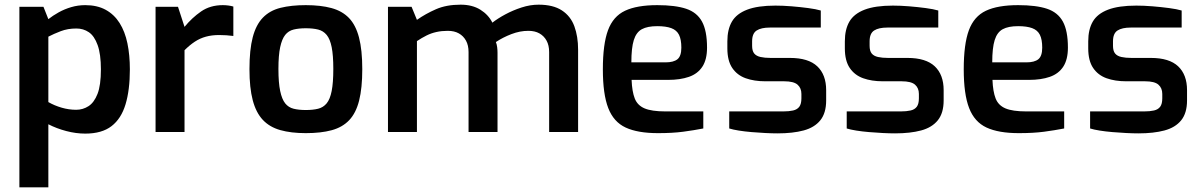

<svg xmlns="http://www.w3.org/2000/svg" viewBox="-20 -565 5142 822"><path d="M63 237V-536H166L187 -483Q206 -498 231 -512Q256 -526 285 -534.5Q314 -543 345 -543Q396 -543 432.5 -523Q469 -503 492 -466.5Q515 -430 525.5 -379.5Q536 -329 536 -268Q536 -180 517.5 -118.5Q499 -57 457.5 -25Q416 7 345 7Q305 7 263.5 -4Q222 -15 187 -33V237ZM306 -95Q335 -95 359 -110.5Q383 -126 397.5 -163Q412 -200 412 -268Q412 -333 398 -372Q384 -411 360.5 -427Q337 -443 307 -443Q270 -443 240 -431.5Q210 -420 187 -408V-128Q213 -113 244 -104Q275 -95 306 -95Z M646 0V-536H742L770 -450Q802 -489 841 -516Q880 -543 934 -543Q945 -543 957 -541.5Q969 -540 979 -537V-411Q965 -413 949 -414Q933 -415 918 -415Q887 -415 861.5 -408Q836 -401 814 -386.5Q792 -372 770 -350V0Z M1289 5Q1226 5 1180 -8Q1134 -21 1105 -52Q1076 -83 1062 -136Q1048 -189 1048 -269Q1048 -352 1062 -405.5Q1076 -459 1105.5 -489.5Q1135 -520 1181 -531.5Q1227 -543 1289 -543Q1353 -543 1399 -530.5Q1445 -518 1474 -488Q1503 -458 1517 -404.5Q1531 -351 1531 -269Q1531 -188 1517.5 -134.5Q1504 -81 1475 -50.5Q1446 -20 1400 -7.5Q1354 5 1289 5ZM1289 -94Q1320 -94 1342 -99.5Q1364 -105 1378.5 -122.5Q1393 -140 1400 -175.5Q1407 -211 1407 -270Q1407 -328 1400 -363Q1393 -398 1378.5 -415.5Q1364 -433 1342 -438.5Q1320 -444 1289 -444Q1259 -444 1237 -438.5Q1215 -433 1201 -415.5Q1187 -398 1179.5 -363Q1172 -328 1172 -270Q1172 -211 1179.5 -175.5Q1187 -140 1201 -122.5Q1215 -105 1237 -99.5Q1259 -94 1289 -94Z M1641 0V-536H1742L1765 -480Q1802 -506 1846.5 -525.5Q1891 -545 1952 -545Q2002 -545 2036.5 -523.5Q2071 -502 2088 -468Q2111 -486 2143.5 -503.5Q2176 -521 2213 -533Q2250 -545 2286 -545Q2348 -545 2385.5 -520.5Q2423 -496 2439 -452.5Q2455 -409 2455 -352V0H2331V-342Q2331 -371 2320 -391Q2309 -411 2289.5 -422Q2270 -433 2242 -433Q2206 -433 2169.5 -419Q2133 -405 2103 -385Q2107 -375 2108.5 -363Q2110 -351 2110 -339V0H1986V-342Q1986 -371 1975 -391Q1964 -411 1944.5 -422Q1925 -433 1897 -433Q1871 -433 1848.5 -428Q1826 -423 1806 -413Q1786 -403 1765 -389V0Z M2797 5Q2710 5 2658.5 -19Q2607 -43 2584 -102.5Q2561 -162 2561 -268Q2561 -376 2583 -435.5Q2605 -495 2656 -519Q2707 -543 2794 -543Q2871 -543 2917.5 -527.5Q2964 -512 2985.5 -472.5Q3007 -433 3007 -361Q3007 -310 2987 -279.5Q2967 -249 2929.5 -236Q2892 -223 2841 -223H2684Q2686 -173 2697.5 -143.5Q2709 -114 2739.5 -101Q2770 -88 2829 -88H2991V-15Q2950 -7 2904.5 -1Q2859 5 2797 5ZM2683 -298H2829Q2864 -298 2880.5 -311.5Q2897 -325 2897 -361Q2897 -396 2887 -416Q2877 -436 2854 -444.5Q2831 -453 2794 -453Q2752 -453 2728 -440Q2704 -427 2693.5 -393.5Q2683 -360 2683 -298Z M3309 6Q3286 6 3256.5 4.5Q3227 3 3197.5 0.5Q3168 -2 3143 -6Q3118 -10 3102 -15V-88H3333Q3358 -88 3375.5 -92Q3393 -96 3402 -108Q3411 -120 3411 -144V-163Q3411 -188 3394.5 -202.5Q3378 -217 3337 -217H3256Q3209 -217 3172.5 -230Q3136 -243 3115 -274Q3094 -305 3094 -358V-388Q3094 -439 3113.5 -472.5Q3133 -506 3178.5 -523.5Q3224 -541 3300 -541Q3332 -541 3369 -538Q3406 -535 3440 -530.5Q3474 -526 3494 -520V-447H3276Q3239 -447 3219.5 -434.5Q3200 -422 3200 -388V-369Q3200 -347 3209 -336Q3218 -325 3236 -321Q3254 -317 3279 -317H3362Q3441 -317 3479 -281Q3517 -245 3517 -179V-135Q3517 -81 3492 -50Q3467 -19 3420.5 -6.5Q3374 6 3309 6Z M3812 6Q3789 6 3759.5 4.5Q3730 3 3700.5 0.5Q3671 -2 3646 -6Q3621 -10 3605 -15V-88H3836Q3861 -88 3878.5 -92Q3896 -96 3905 -108Q3914 -120 3914 -144V-163Q3914 -188 3897.5 -202.5Q3881 -217 3840 -217H3759Q3712 -217 3675.5 -230Q3639 -243 3618 -274Q3597 -305 3597 -358V-388Q3597 -439 3616.5 -472.5Q3636 -506 3681.5 -523.5Q3727 -541 3803 -541Q3835 -541 3872 -538Q3909 -535 3943 -530.5Q3977 -526 3997 -520V-447H3779Q3742 -447 3722.5 -434.5Q3703 -422 3703 -388V-369Q3703 -347 3712 -336Q3721 -325 3739 -321Q3757 -317 3782 -317H3865Q3944 -317 3982 -281Q4020 -245 4020 -179V-135Q4020 -81 3995 -50Q3970 -19 3923.5 -6.5Q3877 6 3812 6Z M4342 5Q4255 5 4203.5 -19Q4152 -43 4129 -102.5Q4106 -162 4106 -268Q4106 -376 4128 -435.5Q4150 -495 4201 -519Q4252 -543 4339 -543Q4416 -543 4462.5 -527.5Q4509 -512 4530.5 -472.5Q4552 -433 4552 -361Q4552 -310 4532 -279.5Q4512 -249 4474.5 -236Q4437 -223 4386 -223H4229Q4231 -173 4242.5 -143.5Q4254 -114 4284.5 -101Q4315 -88 4374 -88H4536V-15Q4495 -7 4449.5 -1Q4404 5 4342 5ZM4228 -298H4374Q4409 -298 4425.5 -311.5Q4442 -325 4442 -361Q4442 -396 4432 -416Q4422 -436 4399 -444.5Q4376 -453 4339 -453Q4297 -453 4273 -440Q4249 -427 4238.5 -393.5Q4228 -360 4228 -298Z M4854 6Q4831 6 4801.5 4.5Q4772 3 4742.5 0.5Q4713 -2 4688 -6Q4663 -10 4647 -15V-88H4878Q4903 -88 4920.5 -92Q4938 -96 4947 -108Q4956 -120 4956 -144V-163Q4956 -188 4939.5 -202.5Q4923 -217 4882 -217H4801Q4754 -217 4717.5 -230Q4681 -243 4660 -274Q4639 -305 4639 -358V-388Q4639 -439 4658.5 -472.5Q4678 -506 4723.5 -523.5Q4769 -541 4845 -541Q4877 -541 4914 -538Q4951 -535 4985 -530.5Q5019 -526 5039 -520V-447H4821Q4784 -447 4764.5 -434.5Q4745 -422 4745 -388V-369Q4745 -347 4754 -336Q4763 -325 4781 -321Q4799 -317 4824 -317H4907Q4986 -317 5024 -281Q5062 -245 5062 -179V-135Q5062 -81 5037 -50Q5012 -19 4965.5 -6.5Q4919 6 4854 6Z"/></svg>

Font: Exo Thin SemiBold
Style: Regular
Weight: 600
Version: Version 2.000